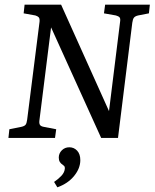

<svg xmlns="http://www.w3.org/2000/svg" viewBox="-20 -589 660 820"><path d="M16 0 20 -37 70 -47Q84 -50 89 -56Q94 -62 96 -78L149 -497Q150 -510 145.5 -515Q141 -520 131 -523L81 -532L85 -569H241L457 -89L442 -86L493 -497Q495 -510 490.5 -515Q486 -520 475 -523L424 -532L429 -569H620L616 -532L570 -523Q557 -520 552 -513.5Q547 -507 545 -492L484 0H412L185 -501L202 -503L148 -72Q147 -60 151.5 -54.5Q156 -49 168 -47L220 -37L215 0ZM225 211 211 188Q229 176 242.5 161.5Q256 147 257 130Q257 123 254.5 120.5Q252 118 247 114Q240 110 235.5 102.5Q231 95 231 84Q231 66 244 53Q257 40 276 40Q296 40 309.5 54.5Q323 69 323 95Q323 130 296.5 162.5Q270 195 225 211Z"/></svg>

Font: Yrsa
Style: Italic
Weight: 400
Italic angle: -7.10001°
Designer: Anna Giedrys (Yrsa+Rasa design), David Brezina (Yrsa art-direction, Rasa art-direction, design)
Foundry: Rosetta Type Foundry
Version: Version 2.004